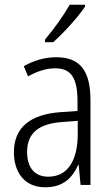

<svg xmlns="http://www.w3.org/2000/svg" viewBox="-20 -785 475 815"><path d="M341 -757V-765H276C249 -718 212 -666 171 -617V-606H206C249 -644 312 -713 341 -757ZM219 -542C170 -542 122 -528 81 -504L99 -461C141 -484 179 -495 214 -495C280 -495 309 -457 309 -355V-314L238 -309C110 -300 39 -245 39 -139C39 -55 83 10 172 10C248 10 287 -30 312 -85H314L322 0H364V-359C364 -485 320 -542 219 -542ZM244 -267 310 -272V-216C310 -105 268 -35 185 -35C129 -35 95 -71 95 -140C95 -219 143 -260 244 -267Z"/></svg>

Font: Noto Sans Thai Cond Light
Style: Regular
Weight: 300
Width: 3
Designer: Monotype Design Team
Foundry: Monotype Imaging Inc.
Version: Version 2.002